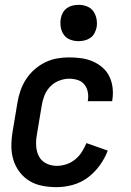

<svg xmlns="http://www.w3.org/2000/svg" viewBox="-20 -765 540 793"><path d="M214 8Q184 8 155 2.5Q126 -3 102 -17.5Q78 -32 61 -54.5Q44 -77 35.5 -104Q27 -131 27 -161Q27 -191 32 -221L52 -341Q56 -366 64.5 -390.5Q73 -415 87.5 -437.5Q102 -460 122.5 -478Q143 -496 166.5 -507.5Q190 -519 215 -523.5Q240 -528 265 -528Q291 -528 316 -524.5Q341 -521 363 -511.5Q385 -502 403 -486.5Q421 -471 431.5 -449.5Q442 -428 445 -403Q448 -378 444 -353L443 -347H342L343 -350Q346 -368 342.5 -385.5Q339 -403 328.5 -416Q318 -429 301 -434.5Q284 -440 266 -440Q245 -440 223.5 -431.5Q202 -423 186.5 -406.5Q171 -390 163 -369Q155 -348 152 -327L132 -207Q128 -184 129.5 -161Q131 -138 141 -119Q151 -100 171 -90Q191 -80 215 -80Q234 -80 254 -86.5Q274 -93 290.5 -106.5Q307 -120 318 -137.5Q329 -155 337 -174L425 -143Q413 -111 392 -82Q371 -53 343 -32Q315 -11 281 -1.5Q247 8 214 8ZM304 -595Q286 -595 269.5 -601.5Q253 -608 243.5 -621.5Q234 -635 231 -652.5Q228 -670 231 -688Q233 -701 239.5 -712.5Q246 -724 256.5 -731.5Q267 -739 279.5 -742Q292 -745 305 -745Q323 -745 339.5 -738.5Q356 -732 365.5 -718.5Q375 -705 378.5 -687.5Q382 -670 379 -652Q376 -639 370 -627.5Q364 -616 353 -608.5Q342 -601 329.5 -598Q317 -595 304 -595Z"/></svg>

Font: Iosevka SS18 Semibold
Style: Italic
Weight: 600
Italic angle: -9°
Monospace: yes
Designer: Belleve Invis
Foundry: Belleve Invis
Version: Version 25.1.1; ttfautohint (v1.8.4)